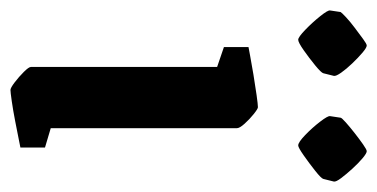

<svg xmlns="http://www.w3.org/2000/svg" viewBox="-241 -514 721 367"><g transform="rotate(90 119.5 -330.5)"><path d="M108 10Q104 10 93.5 2Q83 -6 73.5 -15.5Q64 -25 64 -29V-385L26 -398V-445Q26 -445 42 -448Q58 -451 79 -454.5Q100 -458 118 -460.5Q136 -463 141 -463Q144 -463 154 -455Q164 -447 172.5 -437.5Q181 -428 181 -423V-67L218 -56V-9Q218 -9 203 -6Q188 -3 167.5 1Q147 5 129.5 7.5Q112 10 108 10ZM161 -621Q161 -623 170 -631Q179 -639 190.5 -648Q202 -657 212 -664Q222 -671 225 -671Q229 -671 238.5 -663Q248 -655 258.5 -643.5Q269 -632 276.5 -622Q284 -612 283 -608L278 -588Q277 -584 262.5 -572.5Q248 -561 233 -550.5Q218 -540 214 -540Q208 -540 194 -553.5Q180 -567 168.5 -582Q157 -597 158 -601ZM-41 -621Q-40 -623 -31.5 -631Q-23 -639 -11 -648Q1 -657 10.5 -664Q20 -671 23 -671Q27 -671 36.5 -663Q46 -655 57 -643.5Q68 -632 75 -622Q82 -612 81 -608L76 -588Q75 -584 61 -572.5Q47 -561 32 -550.5Q17 -540 12 -540Q7 -540 -7 -553.5Q-21 -567 -33 -582Q-45 -597 -44 -601Z"/></g></svg>

Font: Grenze Gotisch SemiBold
Style: Regular
Weight: 600
Designer: Renata Polastri
Foundry: Omnibus-Type
Version: Version 1.001